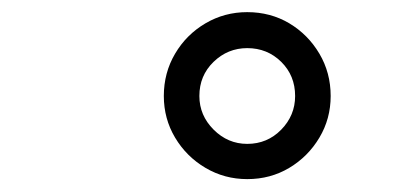

<svg xmlns="http://www.w3.org/2000/svg" viewBox="-20 -700 672 310"><path d="M379.2 -410.8Q342.5 -410.8 311.7 -429Q280.9 -447.2 262.7 -477.8Q244.5 -508.3 244.5 -545Q244.5 -582.5 262.7 -613.3Q280.8 -644.1 311.7 -662.3Q342.5 -680.4 379.1 -680.4Q416.8 -680.4 447.2 -662.3Q477.5 -644.1 495.7 -613.3Q513.9 -582.5 513.9 -545Q513.9 -508.3 495.7 -477.8Q477.5 -447.2 447.1 -429Q416.7 -410.8 379.2 -410.8ZM379.2 -467.7Q411.6 -467.7 434.1 -490.7Q456.5 -513.7 456.5 -545Q456.5 -577.9 434.1 -600.1Q411.6 -622.3 379.2 -622.3Q347.7 -622.3 324.8 -600.1Q301.9 -577.9 301.9 -545Q301.9 -513.7 324.9 -490.7Q347.9 -467.7 379.2 -467.7Z"/></svg>

Font: Atkinson Hyperlegible Mono ExtraLight
Style: Italic
Weight: 200
Italic angle: -12°
Monospace: yes
Designer: Elliott Scott, Megan Eiswerth, Linus Boman, Theodore Petrosky, Letters from Sweden
Foundry: Applied Design Works, Letters from Sweden
Version: Version 2.001